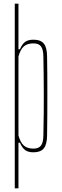

<svg xmlns="http://www.w3.org/2000/svg" viewBox="-20 -820 336 1040"><path d="M60 200V-800H80V-553H88Q99.5 -581 116 -593Q132.5 -605 161 -605Q200 -605 217.2 -584Q234.5 -563 235 -514Q236 -474 236.2 -421.2Q236.5 -368.5 236.5 -310.2Q236.5 -252 236.2 -194.2Q236 -136.5 235 -86Q234.5 -37.5 217.2 -16.2Q200 5 161 5Q132.5 5 116 -7.2Q99.5 -19.5 88 -47H80V200ZM161 -15Q189.5 -15 202 -31.5Q214.5 -48 215 -86Q216.5 -154.5 217 -211.2Q217.5 -268 217.2 -317.8Q217 -367.5 216.5 -415.2Q216 -463 215 -514Q214.5 -552.5 202 -568.8Q189.5 -585 161 -585Q128 -585 109.2 -568.8Q90.5 -552.5 80 -514V-86Q90.5 -48 109.2 -31.5Q128 -15 161 -15Z"/></svg>

Font: Big Shoulders Display Thin Thin
Style: Regular
Weight: 250
Version: Version 2.002